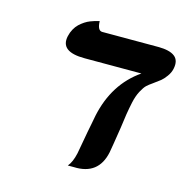

<svg xmlns="http://www.w3.org/2000/svg" viewBox="-88 -643 711 728"><g transform="rotate(15 267.5 -279.0)"><path d="M414.1 -292Q404.3 -246.6 397.5 -189.9Q384.3 -105 380.9 -87.9Q361.3 4.9 264.6 1H240.7Q256.3 -17.1 264.2 -53.2Q266.1 -61 280.3 -142.1Q282.7 -153.8 286.9 -175.8Q291 -197.8 293 -208Q320.8 -339.8 419.9 -408.2H196.8Q147.9 -408.2 127.2 -424.3Q106.4 -440.4 113.8 -473.1Q117.2 -488.3 124.3 -501Q131.3 -513.7 140.6 -522.5Q149.9 -531.2 160.4 -538.1Q170.9 -544.9 180.7 -548.6Q190.4 -552.2 198.2 -554.7Q206.1 -557.1 210.9 -558.1L215.8 -559.1Q216.8 -522 235.8 -522H455.1Q500.5 -522 520.5 -506.3Q540.5 -490.7 533.2 -457Q529.8 -440.9 519 -426.3Q508.3 -411.6 499 -404.1Q489.7 -396.5 471.7 -383.8Q457.5 -374 449.2 -366.2Q440.9 -358.4 430.4 -338.9Q419.9 -319.3 414.1 -292Z"/></g></svg>

Font: Linux Libertine Slanted
Style: Semibold Slanted
Weight: 600
Designer: Philipp H. Poll
Foundry: Philipp H. Poll
Version: Version 5.1.1